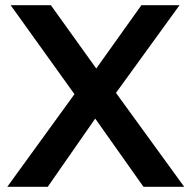

<svg xmlns="http://www.w3.org/2000/svg" viewBox="-20 -720 737 740"><path d="M8 0 267 -357 21 -700H176L351 -456L525 -700H672L427 -362L690 0H533L347 -263L164 0Z"/></svg>

Font: Belfius21
Style: Bold
Weight: 700
Designer: Montserrat's base design by Julieta Ulanovsky, modified by Coast SPRL for Belfius Bank NV.
Foundry: Montserrat's base design by Julieta Ulanovsky, modified by Coast SPRL for Belfius Bank NV.
Version: Version 2.000;FEAKit 1.0